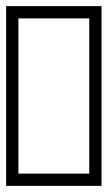

<svg xmlns="http://www.w3.org/2000/svg" viewBox="-40 -606 351 626"><path d="M291 -249Q291 -228.5 291 -204.2Q291 -180 291 -153.8Q291 -127.5 291 -100.8Q291 -74 291 -48.5Q291 -23 291 0Q291 0 275.2 0Q259.5 0 236.2 0Q213 0 189.8 0Q166.5 0 150.8 0Q135 0 135 0Q135 0 135 0Q135 0 135 0Q135 0 135 0Q135 0 135 0Q131.5 -7.5 131.5 -20Q131.5 -32.5 135 -40Q145.5 -40 158.5 -40Q171.5 -40 186.2 -40Q201 -40 217.5 -40Q234 -40 251 -40Q251 -40 251 -40Q251 -40 251 -40Q251 -40 251 -40Q251 -40 251 -40Q251 -40 251 -40Q251 -40 251 -40Q251 -40 251 -40Q251 -40 251 -40Q251 -40 251 -61Q251 -82 251 -113.2Q251 -144.5 251 -175.8Q251 -207 251 -228Q251 -249 251 -249ZM-20 -249H20Q20 -249 20 -228Q20 -207 20 -175.8Q20 -144.5 20 -113.2Q20 -82 20 -61Q20 -40 20 -40Q20 -40 20 -40Q20 -40 20 -40Q20 -40 20 -40Q20 -40 20 -40Q20 -40 20 -40Q20 -40 20 -40Q20 -40 20 -40Q20 -40 20 -40Q37.5 -40 53.8 -40Q70 -40 84.8 -40Q99.5 -40 112.5 -40Q125.5 -40 136 -40Q140 -32.5 140 -20Q140 -7.5 136 0Q136 0 136 0Q136 0 136 0Q136 0 136 0Q136 0 136 0Q136 0 120.2 0Q104.5 0 81.2 0Q58 0 34.8 0Q11.5 0 -4.2 0Q-20 0 -20 0Q-20 -23 -20 -48.5Q-20 -74 -20 -100.8Q-20 -127.5 -20 -153.8Q-20 -180 -20 -204.2Q-20 -228.5 -20 -249ZM291 -188H251Q251 -188 251 -203.8Q251 -219.5 251 -240.5Q251 -261.5 251 -277.2Q251 -293 251 -293Q251 -293 251 -293Q251 -293 251 -293Q251 -293 251 -293Q251 -293 251 -293Q251 -293 251 -308.8Q251 -324.5 251 -345.5Q251 -366.5 251 -382.2Q251 -398 251 -398H291ZM-20 -188V-398H20Q20 -398 20 -382.2Q20 -366.5 20 -345.5Q20 -324.5 20 -308.8Q20 -293 20 -293Q20 -293 20 -293Q20 -293 20 -293Q20 -293 20 -293Q20 -293 20 -293Q20 -293 20 -277.2Q20 -261.5 20 -240.5Q20 -219.5 20 -203.8Q20 -188 20 -188ZM291 -337H251Q251 -337 251 -358Q251 -379 251 -410.2Q251 -441.5 251 -472.8Q251 -504 251 -525Q251 -546 251 -546Q251 -546 251 -546Q251 -546 251 -546Q251 -546 251 -546Q251 -546 251 -546Q251 -546 251 -546Q251 -546 251 -546Q251 -546 251 -546Q251 -546 251 -546Q234 -546 217.5 -546Q201 -546 186.2 -546Q171.5 -546 158.5 -546Q145.5 -546 135 -546Q131.5 -553.5 131.5 -566Q131.5 -578.5 135 -586Q135 -586 135 -586Q135 -586 135 -586Q135 -586 135 -586Q135 -586 135 -586Q135 -586 150.8 -586Q166.5 -586 189.8 -586Q213 -586 236.2 -586Q259.5 -586 275.2 -586Q291 -586 291 -586Q291 -563 291 -537.5Q291 -512 291 -485.2Q291 -458.5 291 -432.2Q291 -406 291 -381.8Q291 -357.5 291 -337ZM-20 -337Q-20 -357.5 -20 -381.8Q-20 -406 -20 -432.2Q-20 -458.5 -20 -485.2Q-20 -512 -20 -537.5Q-20 -563 -20 -586Q-20 -586 -4.2 -586Q11.5 -586 34.8 -586Q58 -586 81.2 -586Q104.5 -586 120.2 -586Q136 -586 136 -586Q136 -586 136 -586Q136 -586 136 -586Q136 -586 136 -586Q136 -586 136 -586Q140 -578.5 140 -566Q140 -553.5 136 -546Q125.5 -546 112.5 -546Q99.5 -546 84.8 -546Q70 -546 53.8 -546Q37.5 -546 20 -546Q20 -546 20 -546Q20 -546 20 -546Q20 -546 20 -546Q20 -546 20 -546Q20 -546 20 -546Q20 -546 20 -546Q20 -546 20 -546Q20 -546 20 -546Q20 -546 20 -525Q20 -504 20 -472.8Q20 -441.5 20 -410.2Q20 -379 20 -358Q20 -337 20 -337Z"/></svg>

Font: Honk
Style: Regular
Weight: 400
Designer: Noopur Datye & Yesha Goshar
Foundry: Ek Type
Version: Version 1.000